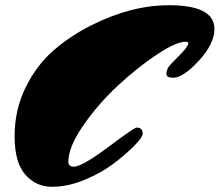

<svg xmlns="http://www.w3.org/2000/svg" viewBox="-20 -707 842 736"><path d="M503 -218Q527 -218 527 -195Q527 -181 494.5 -148Q462 -115 415 -79.5Q368 -44 304 -17.5Q240 9 179 9Q118 9 77 -37.5Q36 -84 36 -185Q36 -286 78 -371.5Q120 -457 185 -513.5Q250 -570 330 -610Q483 -687 628 -687Q802 -687 802 -596Q802 -539 742 -474Q682 -409 644 -409Q618 -409 618 -424Q618 -442 632 -458Q681 -507 691.5 -521Q702 -535 702 -541Q702 -547 691 -547Q655 -547 580 -497Q505 -447 430 -377Q355 -307 298.5 -225Q242 -143 242 -87Q242 -68 263 -68Q294 -68 394.5 -143Q495 -218 503 -218Z"/></svg>

Font: Mrs Sheppards
Style: Regular
Weight: 400
Version: Version 1.000